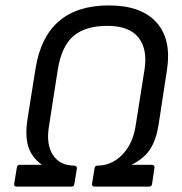

<svg xmlns="http://www.w3.org/2000/svg" viewBox="-20 -687 669 707"><path d="M41 0Q30.8 0 32.2 -9.8L42 -69.8Q43.9 -80.1 51.8 -80.1H132.8V-81.1Q94.7 -109.9 83.3 -150.1Q71.8 -190.4 82 -252.9L110.8 -434.1Q147.9 -667 380.9 -667Q499.5 -667 555.7 -605Q611.8 -543 595.2 -432.1L564 -228Q555.2 -172.4 533 -137.9Q510.7 -103.5 465.8 -81.1V-80.1H540Q544.4 -80.1 546.9 -77.1Q549.3 -74.2 548.8 -69.8L540 -9.8Q538.6 0 529.8 0H328.1Q323.7 0 321 -2.7Q318.4 -5.4 318.8 -9.8L328.1 -66.9Q329.6 -77.1 337.9 -77.1Q390.6 -77.1 429.4 -116.5Q468.3 -155.8 479 -221.2L512.2 -431.2Q523.9 -505.4 490 -548.6Q456.1 -591.8 375 -591.8Q294.9 -591.8 251 -554.7Q207 -517.6 192.9 -431.2L160.2 -221.2Q149.4 -155.3 175 -116.2Q200.7 -77.1 253.9 -77.1Q258.3 -77.1 261 -74.2Q263.7 -71.3 263.2 -66.9L253.9 -9.8Q252.4 0 244.1 0Z"/></svg>

Font: Sofia Sans
Style: Italic
Weight: 400
Italic angle: -9°
Designer: Botio Nikoltchev, Ani Petrova
Foundry: lettersoup
Version: Version 4.100